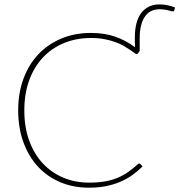

<svg xmlns="http://www.w3.org/2000/svg" viewBox="-20 -864 833 892"><path d="M629 -627.5 621.5 -616.5Q619.5 -613 614 -613Q611 -613 603.8 -618.5Q596.5 -624 584.5 -632.2Q572.5 -640.5 555.8 -650.2Q539 -660 516.5 -668.2Q494 -676.5 465.8 -682Q437.5 -687.5 402.5 -687.5Q334.5 -687.5 277.5 -664Q220.5 -640.5 179.5 -597Q138.5 -553.5 115.8 -491.2Q93 -429 93 -351.5Q93 -272.5 115.8 -210.2Q138.5 -148 179 -104.8Q219.5 -61.5 274.5 -38.5Q329.5 -15.5 394 -15.5Q434.5 -15.5 466.5 -21Q498.5 -26.5 525.2 -37.5Q552 -48.5 574.8 -64.5Q597.5 -80.5 620 -101Q623.5 -104.5 626.5 -104.5Q629.5 -104.5 632 -102L642.5 -91Q620.5 -69 595 -50.8Q569.5 -32.5 539 -19.5Q508.5 -6.5 472.5 0.8Q436.5 8 393 8Q321 8 260.8 -17.2Q200.5 -42.5 157 -89.2Q113.5 -136 89 -202.5Q64.5 -269 64.5 -351.5Q64.5 -432 89 -498.2Q113.5 -564.5 158.2 -611.8Q203 -659 265.2 -685Q327.5 -711 402.5 -711Q465.5 -711 515 -693.8Q564.5 -676.5 607.5 -644.5Q606.5 -656.5 606.5 -667.8Q606.5 -679 606.5 -691Q606.5 -725.5 613.5 -753.8Q620.5 -782 634.8 -801.8Q649 -821.5 670.5 -832.5Q692 -843.5 720.5 -843.5Q739.5 -843.5 756.8 -840Q774 -836.5 793 -829.5L790 -817Q788.5 -811.5 784.5 -811.2Q780.5 -811 775.5 -812Q762 -816.5 748.2 -818.8Q734.5 -821 722 -821Q675 -821 652 -785.2Q629 -749.5 629 -687Z"/></svg>

Font: Lato Thin
Style: Regular
Weight: 200
Designer: Lukasz Dziedzic
Foundry: tyPoland Lukasz Dziedzic
Version: Version 2.007; 2014-02-27